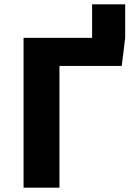

<svg xmlns="http://www.w3.org/2000/svg" viewBox="-20 -868 640 888"><path d="M406 -693V-848H559V-693L543 -563H255V0H89V-693Z"/></svg>

Font: Qzxlaeiskcpccdgjqmyffctclhy
Style: Regular
Weight: 700
Monospace: yes
Designer: Carrois Corporate & Edenspiekermann
Foundry: Carrois Corporate GbR & Edenspiekermann AG
Version: Version 2.001